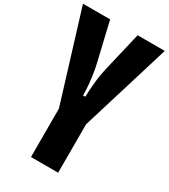

<svg xmlns="http://www.w3.org/2000/svg" viewBox="-277 -1315 1263 1439"><g transform="rotate(30 354.0 -595.0)"><path d="M235 -1190 312 -863Q318 -839 320.5 -825Q323 -811 325.5 -796.5Q328 -782 332 -755Q336 -729 339 -698Q342 -667 343 -645Q343 -633 344 -620Q344 -607 344 -595H364Q364 -617 365.5 -645.5Q367 -674 370 -699Q372 -726 375.5 -754.5Q379 -783 385 -811Q387 -824 390 -837Q393 -850 396 -863L473 -1190H708L472 -419V0H237V-419L0 -1190Z"/></g></svg>

Font: Boldonse
Style: Regular
Weight: 400
Designer: Universitype Foundry
Foundry: Universitype Foundry
Version: Version 1.000; ttfautohint (v1.8.4.7-5d5b)